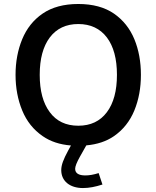

<svg xmlns="http://www.w3.org/2000/svg" viewBox="-20 -722 780 958"><path d="M472.2 141.6C447.8 149.4 425.8 153.3 405.8 153.3C372.1 153.3 355 142.1 355 120.1C355 108.4 362.8 88.4 378.4 60.5L410.6 3.4C464.8 -1.5 510.7 -16.6 548.3 -42.5C594.2 -74.2 628.4 -117.2 650.4 -170.9C672.4 -224.6 683.1 -283.7 683.1 -348.6C683.1 -413.6 672.4 -473.1 650.4 -526.4C628.4 -579.6 594.2 -622.6 548.3 -654.3C502 -686 442.9 -702.1 370.6 -702.1C298.3 -702.1 239.3 -686 192.9 -654.3C146.5 -622.6 112.8 -579.6 90.8 -526.4C68.8 -473.1 57.6 -413.6 57.6 -348.6C57.6 -283.7 68.8 -224.6 90.8 -170.9C112.8 -117.2 147 -74.2 193.4 -42.5C231.4 -16.1 278.3 -0.5 334 3.9L319.8 29.8C296.4 73.2 285.6 101.1 285.6 127C285.6 181.2 328.1 216.3 394 216.3C424.8 216.3 456.5 210 491.2 198.7ZM370.6 -602.1C431.6 -602.1 479.5 -579.6 513.2 -535.2C546.9 -490.7 563.5 -428.2 563.5 -348.6C563.5 -269 546.9 -207 513.2 -162.1C479.5 -117.2 432.1 -94.7 370.6 -94.7C309.1 -94.7 261.7 -117.2 228.5 -162.1C194.8 -207 178.2 -269 178.2 -348.6C178.2 -428.2 194.8 -490.2 228.5 -535.2C262.2 -579.6 309.6 -602.1 370.6 -602.1Z"/></svg>

Font: Estedad SemiBold
Style: Regular
Weight: 600
Designer: Amin Abedi
Version: Version 7.3